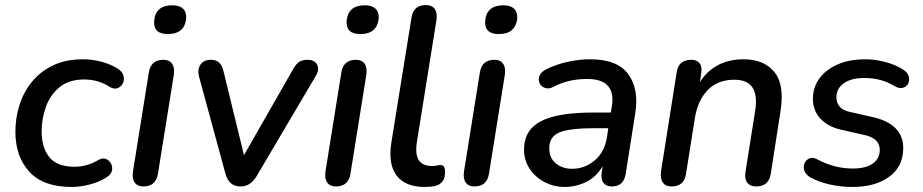

<svg xmlns="http://www.w3.org/2000/svg" viewBox="-20 -732 3659 761"><path d="M264 9Q151 9 96 -51.5Q41 -112 41 -210Q41 -264 57 -315Q73 -366 106 -407Q139 -448 189.5 -472.5Q240 -497 309 -497Q346 -497 381.5 -487.5Q417 -478 443 -462Q464 -450 469 -433.5Q474 -417 467.5 -403Q461 -389 447 -383Q433 -377 416 -387Q370 -417 314 -417Q253 -417 216 -386.5Q179 -356 162 -308.5Q145 -261 145 -211Q145 -147 175.5 -109Q206 -71 277 -71Q298 -71 322.5 -77.5Q347 -84 372 -99Q387 -107 400 -102Q413 -97 420 -83.5Q427 -70 423.5 -55Q420 -40 402 -29Q375 -11 336.5 -1Q298 9 264 9Z M645 -597Q587 -597 591 -650Q597 -711 663 -711Q692 -711 706 -697Q720 -683 718 -658Q711 -597 645 -597ZM548 7Q525 7 514 -8.5Q503 -24 507 -52L570 -445Q578 -495 628 -495Q651 -495 662 -479.5Q673 -464 669 -436L606 -43Q598 7 548 7Z M934 7Q910 7 895.5 -5.5Q881 -18 874 -42L770 -424Q761 -455 774 -475Q787 -495 816 -495Q836 -495 848 -484.5Q860 -474 866 -449L947 -117L1143 -460Q1154 -479 1166.5 -487Q1179 -495 1198 -495Q1227 -495 1237 -475.5Q1247 -456 1231 -430L996 -32Q972 7 934 7Z M1408 -597Q1350 -597 1354 -650Q1360 -711 1426 -711Q1455 -711 1469 -697Q1483 -683 1481 -658Q1474 -597 1408 -597ZM1311 7Q1288 7 1277 -8.5Q1266 -24 1270 -52L1333 -445Q1341 -495 1391 -495Q1414 -495 1425 -479.5Q1436 -464 1432 -436L1369 -43Q1361 7 1311 7Z M1664 9Q1587 9 1552.5 -35.5Q1518 -80 1531 -166L1611 -662Q1618 -712 1669 -712Q1692 -712 1703 -696.5Q1714 -681 1710 -653L1632 -167Q1625 -118 1640.5 -96Q1656 -74 1693 -74Q1705 -74 1712.5 -76Q1720 -78 1726 -78Q1734 -78 1739 -72Q1744 -66 1744 -49Q1744 -25 1733.5 -12.5Q1723 0 1708 4Q1700 7 1687 8Q1674 9 1664 9Z M1957 -597Q1899 -597 1903 -650Q1909 -711 1975 -711Q2004 -711 2018 -697Q2032 -683 2030 -658Q2023 -597 1957 -597ZM1860 7Q1837 7 1826 -8.5Q1815 -24 1819 -52L1882 -445Q1890 -495 1940 -495Q1963 -495 1974 -479.5Q1985 -464 1981 -436L1918 -43Q1910 7 1860 7Z M2218 9Q2175 9 2138 -10.5Q2101 -30 2079 -63.5Q2057 -97 2057 -139Q2057 -216 2123 -251Q2189 -286 2332 -286H2401L2405 -310Q2414 -363 2390 -391Q2366 -419 2307 -419Q2272 -419 2239.5 -412Q2207 -405 2174 -388Q2155 -378 2140 -383.5Q2125 -389 2118.5 -402.5Q2112 -416 2118.5 -432Q2125 -448 2148 -459Q2188 -478 2232.5 -487.5Q2277 -497 2319 -497Q2428 -497 2470.5 -437.5Q2513 -378 2498 -284L2460 -43Q2452 7 2405 7Q2383 7 2372 -7Q2361 -21 2365 -49L2369 -74Q2344 -31 2303.5 -11Q2263 9 2218 9ZM2247 -63Q2298 -63 2337.5 -96.5Q2377 -130 2386 -190L2391 -224H2341Q2237 -224 2197 -207Q2157 -190 2157 -145Q2157 -105 2183.5 -84Q2210 -63 2247 -63Z M2641 7Q2618 7 2607 -9Q2596 -25 2600 -53L2662 -445Q2669 -495 2720 -495Q2742 -495 2753 -481Q2764 -467 2759 -439L2754 -406Q2781 -450 2825 -473.5Q2869 -497 2927 -497Q3007 -497 3048.5 -447.5Q3090 -398 3074 -294L3035 -43Q3027 7 2977 7Q2953 7 2941.5 -8.5Q2930 -24 2935 -52L2973 -292Q2993 -416 2891 -416Q2824 -416 2784.5 -374.5Q2745 -333 2734 -263L2699 -43Q2692 7 2641 7Z M3359 9Q3312 9 3268 -1Q3224 -11 3192 -29Q3173 -40 3168 -55.5Q3163 -71 3169 -85Q3175 -99 3189 -104.5Q3203 -110 3222 -99Q3254 -82 3289 -73Q3324 -64 3360 -64Q3411 -64 3439 -83.5Q3467 -103 3467 -138Q3467 -184 3406 -197L3313 -218Q3261 -230 3231.5 -262Q3202 -294 3202 -341Q3202 -385 3227 -420Q3252 -455 3298.5 -476Q3345 -497 3411 -497Q3449 -497 3490 -486Q3531 -475 3560 -456Q3578 -444 3582 -428.5Q3586 -413 3579.5 -400.5Q3573 -388 3558.5 -384Q3544 -380 3525 -391Q3473 -423 3406 -423Q3354 -423 3324.5 -402Q3295 -381 3295 -346Q3295 -325 3308 -309.5Q3321 -294 3350 -288L3443 -267Q3499 -254 3529.5 -223.5Q3560 -193 3560 -145Q3560 -72 3504.5 -31.5Q3449 9 3359 9Z"/></svg>

Font: Nunito SemiBold
Style: Italic
Weight: 600
Italic angle: -9°
Designer: Vernon Adams
Foundry: Vernon Adams
Version: Version 3.601; ttfautohint (v1.8.2.53-6de2)